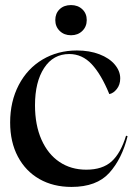

<svg xmlns="http://www.w3.org/2000/svg" viewBox="-20 -722 527 757"><path d="M20 -239Q20 -322 54 -387Q88 -452 148 -487.5Q208 -523 283 -523Q333 -523 372 -508Q411 -493 432.5 -467.5Q454 -442 454 -413Q454 -388 440.5 -371Q427 -354 411 -351Q379 -429 341.5 -469Q304 -509 253 -509Q190 -509 154 -454Q118 -399 118 -307Q118 -229 143.5 -171.5Q169 -114 214.5 -83.5Q260 -53 320 -53Q384 -53 420 -85.5Q456 -118 477 -187L483 -185Q461 -96 411 -40.5Q361 15 262 15Q190 15 135.5 -16Q81 -47 50.5 -104.5Q20 -162 20 -239ZM198 -643Q198 -669 215 -685.5Q232 -702 260 -702Q287 -702 304.5 -685.5Q322 -669 322 -643Q322 -617 304.5 -600Q287 -583 260 -583Q233 -583 215.5 -600Q198 -617 198 -643Z"/></svg>

Font: Nyght Serif
Style: Regular
Weight: 400
Designer: Maksym Kobuzan
Version: Version 0.410;July 4, 2025;FontCreator 15.0.0.2958 64-bit